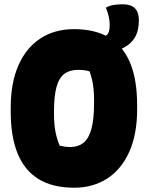

<svg xmlns="http://www.w3.org/2000/svg" viewBox="-20 -856 690 896"><path d="M326 -720Q424 -720 489.5 -680.5Q555 -641 587.5 -562Q620 -483 620 -365V-346Q620 -230 583.5 -148Q547 -66 480.5 -23Q414 20 326 20Q226 20 160.5 -20Q95 -60 62.5 -139Q30 -218 30 -335V-354Q30 -469 66 -551Q102 -633 168.5 -676.5Q235 -720 326 -720ZM232 -324Q232 -272 240 -235.5Q248 -199 259 -176Q272 -173 283.5 -171.5Q295 -170 310 -170Q345 -170 369.5 -189.5Q394 -209 406.5 -254Q419 -299 419 -377V-390Q419 -418 416.5 -442Q414 -466 409 -486Q404 -506 398 -523Q384 -527 372 -528.5Q360 -530 344 -530Q305 -530 280 -511Q255 -492 243.5 -449.5Q232 -407 232 -337ZM474 -820Q489 -829 508.5 -832.5Q528 -836 552 -836Q592 -836 610 -817Q628 -798 628 -762Q628 -719 614.5 -690.5Q601 -662 572 -642Q555 -631 537.5 -624.5Q520 -618 503.5 -615Q487 -612 472 -612Q468 -612 463.5 -612Q459 -612 454 -612Q454 -619 454 -627.5Q454 -636 454 -645.5Q454 -655 454 -665Q454 -675 454 -684Q460 -684 466.5 -686.5Q473 -689 479 -693Q485 -698 488.5 -709.5Q492 -721 492 -741Q492 -758 487.5 -778.5Q483 -799 474 -820Z"/></svg>

Font: Recursive Casual Black
Style: Regular
Weight: 900
Version: Version 1.047